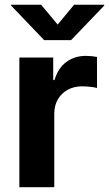

<svg xmlns="http://www.w3.org/2000/svg" viewBox="-20 -783 456 803"><path d="M61 0V-542.5H202.6V-448.2H208Q222.7 -498.5 257.6 -523.9Q292.5 -549.3 338.9 -549.3Q350.6 -549.3 363.3 -548.1Q376 -546.9 385.7 -544.9V-415Q376.5 -418 357.9 -419.9Q339.4 -421.9 322.8 -421.9Q289.6 -421.9 263.2 -407.5Q236.8 -393.1 221.9 -367.4Q207 -341.8 207 -307.1V0ZM151.9 -763.2 221.2 -680.2 290 -763.2H416V-759.8L277.3 -615.2H164.6L26.4 -759.8V-763.2Z"/></svg>

Font: Inter 16pt
Style: Bold
Weight: 700
Version: Version 4.001;git-66647c0bb